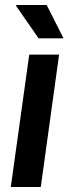

<svg xmlns="http://www.w3.org/2000/svg" viewBox="-20 -743 272 763"><path d="M214.8 -525.9 142.1 0H22.9L96.2 -525.9ZM45.4 -723.1H165.5L232.4 -590.8H133.3L43.5 -720.2Z"/></svg>

Font: Archivo Narrow
Style: Bold Italic
Weight: 700
Italic angle: -8°
Designer: Hector Gatti
Foundry: Hector Gatti
Version: 1.002; ttfautohint (v0.8)